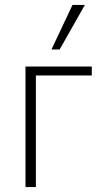

<svg xmlns="http://www.w3.org/2000/svg" viewBox="-20 -756 413 776"><path d="M83 0V-487H351V-451H125V0ZM188 -556 273 -736H323L221 -556Z"/></svg>

Font: Nunito Sans 10pt Condensed ExtraLight
Style: Regular
Weight: 250
Width: 3
Designer: Vernon Adams
Foundry: Vernon Adams
Version: Version 3.101;gftools[0.9.27]